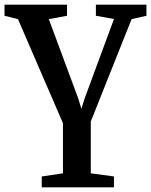

<svg xmlns="http://www.w3.org/2000/svg" viewBox="-24 -568 652 828"><path d="M156 240V193L247.5 179.5V-36.5L53.5 -485.5L-4.5 -500V-548H265V-500L186.5 -485.5L313 -144.5L327 -99L341.5 -145L467.5 -486L389.5 -500V-548H607.5V-500L543.5 -485.5L367.5 -44V179.5L467.5 193V240Z"/></svg>

Font: Merriweather 36pt SemiBold
Style: Regular
Weight: 600
Version: Version 2.100